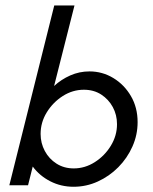

<svg xmlns="http://www.w3.org/2000/svg" viewBox="-20 -687 568 712"><path d="M252.8 5.6Q206.2 5.6 166.7 -14.6Q127.1 -34.7 101.4 -69.4L84 0H14.6L181.2 -666.7H256.2L180.6 -368.1Q206.9 -392.4 240.6 -407.3Q274.3 -422.2 311.8 -422.2Q359.7 -422.2 400.3 -397.6Q441 -372.9 465.6 -330.6Q490.3 -288.2 490.3 -234Q490.3 -186.8 471.2 -143.8Q452.1 -100.7 418.8 -67Q385.4 -33.3 342.7 -13.9Q300 5.6 252.8 5.6ZM253.5 -62.5Q295.1 -62.5 331.6 -85.8Q368.1 -109 391 -146.5Q413.9 -184 413.9 -226.4Q413.9 -261.1 398.3 -289.9Q382.6 -318.8 355.2 -336.5Q327.8 -354.2 291 -354.2Q249.3 -354.2 212.8 -330.9Q176.4 -307.6 153.5 -270.5Q130.6 -233.3 130.6 -190.3Q130.6 -156.2 146.2 -127.1Q161.8 -97.9 189.6 -80.2Q217.4 -62.5 253.5 -62.5Z"/></svg>

Font: Afacad
Style: Italic
Weight: 400
Italic angle: -14°
Designer: Kristian Moeller
Foundry: Dicotype
Version: Version 1.000